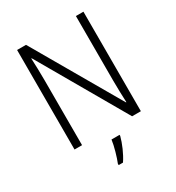

<svg xmlns="http://www.w3.org/2000/svg" viewBox="-217 -843 1092 1193"><g transform="rotate(-30 329.0 -246.5)"><path d="M567 0V-714H513V-251C513 -203 515 -139 517 -94H514L155 -714H91V0H145V-466C145 -524 143 -575 141 -624H144L504 0ZM379 69V61H321C316 103 294 178 280 211V221H311C341 177 367 115 379 69Z"/></g></svg>

Font: Noto Sans Armenian SemiCondensed Light
Style: Regular
Weight: 300
Width: 4
Designer: Monotype Design Team
Foundry: Monotype Imaging Inc.
Version: Version 2.008